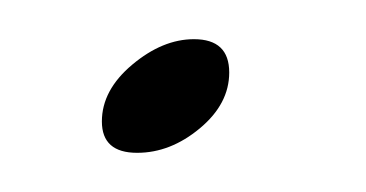

<svg xmlns="http://www.w3.org/2000/svg" viewBox="-20 -75 187 98"><path d="M50 3Q32 3 32 -13Q32 -29 47.5 -42Q63 -55 79 -55Q97 -55 97 -38Q97 -22 82 -9.5Q67 3 50 3Z"/></svg>

Font: Luxurious Script
Style: Regular
Weight: 400
Designer: Robert E. Leuschke
Foundry: Robert E. Leuschke
Version: Version 1.010; ttfautohint (v1.8.3)